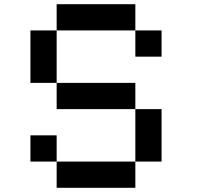

<svg xmlns="http://www.w3.org/2000/svg" viewBox="-20 -895 1040 915"><path d="M250 -875H625V-750H250ZM625 -750H750V-625H625ZM250 -750V-500H125V-750ZM250 -500H625V-375H250ZM625 -375H750V-125H625ZM625 -125V0H250V-125ZM250 -125H125V-250H250Z"/></svg>

Font: Dogica
Style: Regular
Weight: 400
Monospace: yes
Designer: Roberto Mocci
Version: Version 001.012